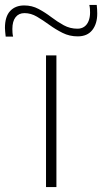

<svg xmlns="http://www.w3.org/2000/svg" viewBox="-91 -756 413 776"><path d="M95 0V-532H137V0ZM-68 -608Q-69 -618 -70 -627Q-71 -636 -71 -643Q-71 -689 -50 -711.5Q-29 -734 7 -734Q38 -734 64.5 -720Q91 -706 116 -687Q141 -668 166.5 -654Q192 -640 222 -640Q238 -640 249.5 -648Q261 -656 267 -671Q273 -686 273 -705Q273 -712 272.5 -720Q272 -728 270 -736H300Q301 -727 301.5 -718Q302 -709 302 -701Q302 -660 282 -634.5Q262 -609 223 -609Q190 -609 162 -623Q134 -637 108.5 -655.5Q83 -674 58.5 -688.5Q34 -703 8 -703Q-15 -703 -28 -686.5Q-41 -670 -41 -639Q-41 -632 -40.5 -624Q-40 -616 -38 -608Z"/></svg>

Font: Georama Expanded ExtraLight
Style: Regular
Weight: 250
Width: 7
Designer: Jean-Baptiste Levee
Foundry: Production Type
Version: Version 1.001